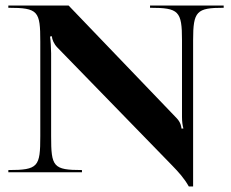

<svg xmlns="http://www.w3.org/2000/svg" viewBox="-20 -620 830 691"><path d="M10 0H275V-8C171 -8 164 -20 164 -130V-428.5C164 -445.5 162 -477.5 160 -488.5L167 -489.5C167 -478 174.6 -461.2 186 -449.5L599.5 -24.5C623.2 -0.1 642.8 21.5 659.5 51H675V-475C675 -580 687.3 -592 785 -592V-600H520V-592C623.5 -592 635 -580.3 635 -475V-199.5C635 -182.5 637 -168.5 640 -157.5H633C633 -161.5 631.2 -178.7 616 -194.5L227 -600H10V-592C118 -592 125 -579.8 125 -470V-130C125 -20 118 -8 10 -8Z"/></svg>

Font: Prida01
Style: Black
Weight: 900
Designer: gluk
Foundry: gluk
Version: Version 00.072